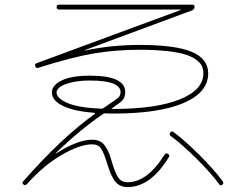

<svg xmlns="http://www.w3.org/2000/svg" viewBox="-20 -760 1040 811"><path d="M218.8 -370.1Q218.8 -344.7 265.6 -324.7Q312.5 -304.7 408.2 -300.8Q413.1 -300.8 417 -303.7Q423.8 -307.6 435.5 -316.4Q468.8 -337.9 479 -347.2Q489.3 -356.4 489.3 -370.1Q489.3 -419.9 359.4 -419.9Q314.5 -419.9 280.8 -411.6Q247.1 -403.3 232.9 -392.1Q218.8 -380.9 218.8 -370.1ZM93.8 17.6Q85 25.4 79.1 19.5Q71.3 11.7 78.1 5.9Q238.3 -176.8 380.9 -279.3Q381.8 -280.3 381.8 -281.7Q381.8 -283.2 379.9 -283.2Q293 -290 246.1 -312.5Q199.2 -335 199.2 -370.1Q199.2 -399.4 240.2 -419.9Q281.2 -440.4 359.4 -440.4Q509.8 -440.4 508.8 -370.1Q508.8 -348.6 497.1 -336.4Q485.4 -324.2 452.1 -301.8Q450.2 -299.8 453.1 -299.8H459Q637.7 -299.8 738.3 -339.8Q838.9 -379.9 838.9 -450.2Q838.9 -465.8 834 -478.5Q829.1 -491.2 812.5 -504.9Q795.9 -518.6 767.6 -528.3Q739.3 -538.1 688.5 -543.9Q637.7 -549.8 569.3 -549.8Q469.7 -549.8 376.5 -534.2Q283.2 -518.6 141.6 -473.6Q132.8 -469.7 128.9 -480.5Q125 -489.3 134.8 -493.2L743.2 -717.8Q744.1 -717.8 744.1 -718.8Q744.1 -719.7 743.2 -719.7H229.5Q219.7 -719.7 219.2 -730Q218.8 -740.2 229.5 -740.2H793Q801.8 -740.2 801.8 -730.5Q801.8 -721.7 793 -716.8L339.8 -548.8Q338.9 -548.8 338.9 -547.9Q338.9 -546.9 340.8 -546.9Q452.1 -570.3 569.3 -570.3Q720.7 -570.3 790 -541Q859.4 -511.7 859.4 -450.2Q859.4 -369.1 754.9 -324.7Q650.4 -280.3 459 -280.3Q453.1 -280.3 440.9 -280.8Q428.7 -281.2 423.8 -281.2Q418 -281.2 415 -278.3Q315.4 -210 215.8 -113.3V-112.3H217.8Q308.6 -169.9 369.1 -169.9Q388.7 -169.9 402.8 -162.6Q417 -155.3 427.2 -138.2Q437.5 -121.1 441.9 -109.4Q446.3 -97.7 453.1 -74.2Q466.8 -28.3 480 -9.3Q493.2 9.8 518.6 9.8Q602.5 9.8 674.8 -106.4Q679.7 -115.2 689 -110.4Q698.2 -105.5 693.4 -96.7Q616.2 30.3 518.6 30.3Q499 30.3 484.4 22Q469.7 13.7 460 -2.9Q450.2 -19.5 445.3 -32.2Q440.4 -44.9 432.6 -68.4Q419.9 -112.3 407.7 -131.3Q395.5 -150.4 369.1 -150.4Q318.4 -150.4 241.2 -106Q164.1 -61.5 93.8 17.6ZM711.9 -203.1Q760.7 -167 822.8 -105Q884.8 -43 920.9 5.9Q926.8 13.7 918.9 20Q911.1 26.4 905.3 17.6Q871.1 -29.3 809.6 -90.3Q748 -151.4 701.2 -185.5Q693.4 -191.4 699.2 -199.7Q705.1 -208 711.9 -203.1Z"/></svg>

Font: Rounded-X Mgen+ 1mn thin
Style: Regular
Weight: 100
Designer: [Source Han Sans]
Ryoko NISHIZUKA  (kana & ideographs); Paul D. Hunt (Latin, Greek & Cyrillic); Wenlong ZHANG  (bopomofo
Version: Version 1.059.20150602